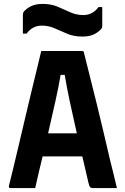

<svg xmlns="http://www.w3.org/2000/svg" viewBox="-20 -962 640 982"><path d="M160 0H34Q23 0 26 -13Q33 -40 45.5 -92Q58 -144 74 -211.5Q90 -279 107 -351.5Q124 -424 140.5 -492.5Q157 -561 170.5 -616Q184 -671 191 -701H399Q410 -701 410 -690Q439 -577 473 -438Q507 -299 544 -139Q552 -106 561 -71Q570 -36 578 0H455Q446 0 441 -5Q436 -10 431 -33Q423 -68 415.5 -100Q408 -132 401 -162H198Q189 -126 179.5 -85.5Q170 -45 160 0ZM290 -579Q280 -519 264.5 -449.5Q249 -380 226 -280H373Q351 -376 336 -447Q321 -518 311 -579ZM406 -885Q454 -885 484 -926H503V-833Q503 -826 502 -821.5Q501 -817 496 -812Q480 -795 457.5 -785Q435 -775 401 -775Q358 -775 324.5 -789Q291 -803 260 -817Q229 -831 194 -831Q146 -831 116 -790H97V-883Q97 -891 98 -895Q99 -899 104 -905Q120 -922 142.5 -932Q165 -942 199 -942Q242 -942 275.5 -927.5Q309 -913 340 -899Q371 -885 406 -885Z"/></svg>

Font: Recursive Mn Lnr St
Style: Bold
Weight: 700
Monospace: yes
Version: Version 1.079;hotconv 1.0.112;makeotfexe 2.5.65598; ttfautoh